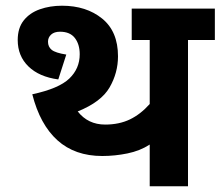

<svg xmlns="http://www.w3.org/2000/svg" viewBox="-20 -652 772 672"><path d="M638 -512V0H504V-146Q470 -124 426 -115Q382 -106 338 -106Q242 -106 181 -161Q120 -216 93 -322Q186 -342 222.5 -377Q259 -412 259 -462Q259 -497 242 -519Q225 -541 190 -541Q170 -541 159 -531Q148 -521 148 -506Q148 -488 161 -477.5Q174 -467 212 -461L184 -374Q117 -383 79.5 -419.5Q42 -456 42 -512Q42 -554 63 -580.5Q84 -607 119.5 -619.5Q155 -632 197 -632Q282 -632 337.5 -587Q393 -542 393 -455Q393 -397 363.5 -346Q334 -295 252 -262Q288 -216 348 -216Q397 -216 434.5 -234Q472 -252 504 -288V-512H441V-622H732V-512Z"/></svg>

Font: RS Noto Sans
Style: Bold
Weight: 700
Designer: Monotype Design Team
Foundry: Monotype Imaging Inc.
Version: Version 3.10